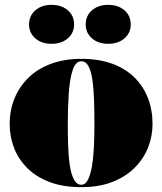

<svg xmlns="http://www.w3.org/2000/svg" viewBox="-20 -758 670 793"><path d="M316 -515Q388 -515 443 -495Q498 -475 535 -438.5Q572 -402 591 -353Q610 -304 610 -246Q610 -195 591.5 -148.5Q573 -102 536 -65Q499 -28 444 -6.5Q389 15 316 15Q240 15 184 -6.5Q128 -28 91.5 -65Q55 -102 37.5 -148.5Q20 -195 20 -246Q20 -304 40.5 -353Q61 -402 99 -438.5Q137 -475 192 -495Q247 -515 316 -515ZM316 -505Q292 -505 280 -468Q268 -431 264 -372Q260 -313 260 -246Q260 -200 261.5 -155Q263 -110 268.5 -74Q274 -38 285.5 -16.5Q297 5 316 5Q333 5 343.5 -16Q354 -37 360 -73Q366 -109 368 -154Q370 -199 370 -246Q370 -296 368.5 -342.5Q367 -389 362 -425.5Q357 -462 346 -483.5Q335 -505 316 -505ZM427 -738Q468 -738 494 -715.5Q520 -693 520 -657Q520 -622 494 -599.5Q468 -577 427 -577Q386 -577 360 -599.5Q334 -622 334 -657Q334 -693 360 -715.5Q386 -738 427 -738ZM193 -738Q234 -738 260 -715.5Q286 -693 286 -657Q286 -622 260 -599.5Q234 -577 193 -577Q152 -577 126 -599.5Q100 -622 100 -657Q100 -693 126 -715.5Q152 -738 193 -738Z"/></svg>

Font: Kalnia
Style: Bold
Weight: 700
Designer: Frida Medrano
Foundry: Frida Medrano
Version: Version 1.105